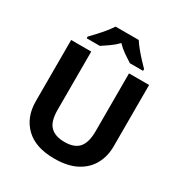

<svg xmlns="http://www.w3.org/2000/svg" viewBox="-213 -1087 1181 1250"><g transform="rotate(30 378.0 -462.0)"><path d="M671 -714V-252Q671 -178 638.5 -118.5Q606 -59 540.5 -24.5Q475 10 375 10Q233 10 159 -62.5Q85 -135 85 -254V-714H236V-277Q236 -189 272 -153Q308 -117 379 -117Q453 -117 486.5 -156Q520 -195 520 -278V-714ZM466 -934Q480 -912 502.5 -884.5Q525 -857 549 -831Q573 -805 591 -787V-774H492Q466 -790 435 -811.5Q404 -833 378 -860Q352 -833 322 -812Q292 -791 266 -774H167V-787Q186 -806 209.5 -831.5Q233 -857 255.5 -884.5Q278 -912 292 -934Z"/></g></svg>

Font: Noto Sans IKEA
Style: Bold
Weight: 600
Designer: Monotype Design Team
Foundry: Monotype Imaging Inc.
Version: Version 2.001